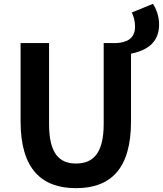

<svg xmlns="http://www.w3.org/2000/svg" viewBox="-20 -964 847 998"><path d="M665 -899C674 -881 682 -854 682 -827C682 -760 636 -744 586 -740H519V-320C519 -166 463 -114 375 -114C288 -114 235 -166 235 -320V-740H87V-333C87 -87 195 14 375 14C556 14 661 -87 661 -333V-685C749 -703 807 -746 807 -837C807 -879 792 -919 775 -944Z"/></svg>

Font: Noto Sans Mono CJK JP Bold
Style: Regular
Weight: 700
Designer: Ryoko NISHIZUKA (kana & ideographs); Paul D. Hunt (Latin, Greek & Cyrillic); Wenlong ZHANG (bopomofo); Sandoll Communica
Foundry: Adobe Systems Incorporated
Version: Version 1.004;PS 1.004;hotconv 1.0.82;makeotf.lib2.5.63406